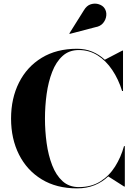

<svg xmlns="http://www.w3.org/2000/svg" viewBox="-20 -1029 750 1059"><path d="M506 -879 364.5 -842 362.5 -844.5 442.5 -972Q458 -998.5 481 -1005.5Q504 -1012.5 525.2 -1005.5Q546.5 -998.5 556.5 -983.5Q568.5 -965.5 566.2 -943Q564 -920.5 548.8 -902Q533.5 -883.5 506 -879ZM668.5 -223V0H665L577 -56Q544.5 -25 501.8 -7.5Q459 10 405 10Q291.5 10 210 -39.8Q128.5 -89.5 84.8 -176.5Q41 -263.5 41 -375Q41 -486.5 84.8 -573.5Q128.5 -660.5 210 -710.2Q291.5 -760 405 -760Q451 -760 489.2 -744Q527.5 -728 558 -699.5L655 -750H658.5V-527H653.5Q633.5 -592 599 -643.2Q564.5 -694.5 518 -723.8Q471.5 -753 415 -753Q361 -753 325 -720.2Q289 -687.5 267.8 -632.5Q246.5 -577.5 237.2 -510.2Q228 -443 228 -375Q228 -307 237.2 -239.8Q246.5 -172.5 267.8 -117.5Q289 -62.5 325 -29.8Q361 3 415 3Q483 3 532.5 -27.8Q582 -58.5 614.5 -110Q647 -161.5 664 -223Z"/></svg>

Font: Bodoni* 48
Style: Bold
Weight: 700
Version: Version 2.2